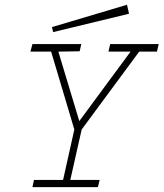

<svg xmlns="http://www.w3.org/2000/svg" viewBox="-20 -772 675 792"><path d="M194.3 -660.2 199.2 -639.6 512.2 -715.3 503.9 -752.4ZM120.1 -29.8H240.2L286.6 -237.8L190.9 -559.1H105.5L113.8 -590.3H315.4L308.6 -560.5L220.7 -559.1L307.1 -272.5L518.6 -559.1H427.2L434.6 -590.3H634.8L627.4 -559.1H554.2L316.9 -237.8L270 -29.8H391.1L383.8 0H113.8Z"/></svg>

Font: Compagnon Light Italic
Style: Regular
Weight: 400
Italic angle: -12°
Designer: Valentin Papon
Foundry: Velvetyne Type Foundry
Version: Version 1.000;PS 001.000;hotconv 1.0.88;makeotf.lib2.5.64775